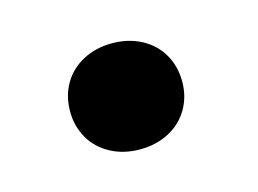

<svg xmlns="http://www.w3.org/2000/svg" viewBox="-40 -215 377 281"><g transform="rotate(-15 148.0 -74.5)"><path d="M229.5 -74.7Q229.5 -52.2 219 -33.9Q208.5 -15.6 189 -5.1Q169.4 5.4 144.5 5.4Q119.6 5.4 100.1 -5.1Q80.6 -15.6 70.1 -33.9Q59.6 -52.2 59.6 -74.7Q59.6 -97.7 70.1 -116Q80.6 -134.3 100.1 -144.8Q119.6 -155.3 144.5 -155.3Q169.4 -155.3 189 -144.8Q208.5 -134.3 219 -116Q229.5 -97.7 229.5 -74.7Z"/></g></svg>

Font: Heebo ExtraBold
Style: Regular
Weight: 800
Designer: Oded Ezer
Foundry: Meir Sadan
Version: Version 2.001; ttfautohint (v1.5.14-ce02) -l 8 -r 50 -G 200 